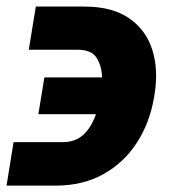

<svg xmlns="http://www.w3.org/2000/svg" viewBox="-24 -560 536 591"><path d="M17.8 -122.5H168.3Q208.1 -122.5 232.8 -145.4Q257.5 -168.3 271.3 -208.5H94.1L112.6 -321.7H290.1Q289.4 -355.8 273.8 -381.4Q258.2 -407 213.8 -407H64.6L86.3 -539.8H235.4Q321 -539.8 373 -504.1Q425.1 -468.4 444.6 -407.3Q464.1 -346.2 451.7 -269.5L449.9 -258.9Q436.8 -181.8 397.2 -120.6Q357.6 -59.3 294.4 -24Q231.2 11.4 146.3 11.4H-3.9Z"/></svg>

Font: Inter UI Extra Bold
Style: Italic
Weight: 800
Italic angle: 9.39999°
Designer: Rasmus Andersson
Foundry: rsms
Version: 3.2;8d6f07862